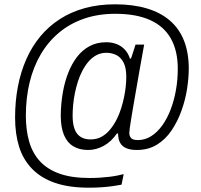

<svg xmlns="http://www.w3.org/2000/svg" viewBox="-20 -718 933 891"><path d="M393 153Q300 153 235 130.5Q170 108 128.5 65Q87 22 68.5 -37.5Q50 -97 50 -172Q50 -248 63 -316Q76 -384 102 -443Q128 -502 167 -549Q206 -596 258 -629.5Q310 -663 374 -680.5Q438 -698 514 -698Q597 -698 661 -679Q725 -660 768.5 -622.5Q812 -585 834 -529Q856 -473 856 -400Q856 -356 848 -305Q840 -254 822 -204Q804 -154 776 -112.5Q748 -71 708 -46.5Q668 -22 615 -22Q585 -22 565.5 -30.5Q546 -39 537 -56Q528 -73 528 -98L523 -99Q496 -60 461 -41Q426 -22 389 -22Q348 -22 319.5 -39.5Q291 -57 276.5 -92.5Q262 -128 262 -181Q262 -207 264.5 -235Q267 -263 272 -291Q280 -337 296 -378.5Q312 -420 336.5 -452.5Q361 -485 395 -503.5Q429 -522 473 -522Q499 -522 521 -513.5Q543 -505 559 -488Q575 -471 583 -446H588L609 -511H649L629 -400Q621 -353 613.5 -311Q606 -269 600 -233.5Q594 -198 589.5 -171Q585 -144 582.5 -126Q580 -108 580 -102Q580 -87 588 -77.5Q596 -68 620 -68Q653 -68 681.5 -86Q710 -104 733 -136Q756 -168 772 -210Q788 -252 796.5 -300Q805 -348 805 -399Q805 -482 773 -539Q741 -596 676.5 -625Q612 -654 515 -654Q436 -654 370.5 -631.5Q305 -609 254.5 -567Q204 -525 169.5 -466.5Q135 -408 117.5 -336Q100 -264 100 -181Q100 -114 115.5 -60.5Q131 -7 165.5 30.5Q200 68 256.5 88Q313 108 396 108Q420 108 443.5 106.5Q467 105 487.5 102.5Q508 100 525.5 96.5Q543 93 554 90L544 139Q528 142 504.5 145.5Q481 149 452.5 151Q424 153 393 153ZM400 -71Q429 -71 451.5 -83.5Q474 -96 491.5 -117.5Q509 -139 522 -165Q534 -189 542 -214.5Q550 -240 555.5 -266Q561 -292 563.5 -316.5Q566 -341 566 -362Q566 -405 552.5 -429.5Q539 -454 518 -463.5Q497 -473 474 -473Q448 -473 427.5 -462Q407 -451 391 -432.5Q375 -414 362 -389Q350 -366 341.5 -339.5Q333 -313 327.5 -285.5Q322 -258 319.5 -231.5Q317 -205 317 -182Q317 -124 338 -97.5Q359 -71 400 -71Z"/></svg>

Font: Archivo SemiCondensed ExtraLight
Style: Italic
Weight: 250
Width: 4
Italic angle: -10°
Designer: Hector Gatti
Foundry: Omnibus-Type
Version: Version 2.001